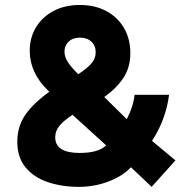

<svg xmlns="http://www.w3.org/2000/svg" viewBox="-20 -743 770 769"><path d="M99.1 -539.6Q99.1 -592.3 124.3 -633.8Q149.4 -675.3 194.6 -699.2Q239.7 -723.1 299.8 -723.1Q360.4 -723.1 405.8 -698.7Q451.2 -674.3 476.6 -630.9Q502 -587.4 502 -530.3Q502 -474.1 475.1 -432.4Q448.2 -390.6 397.5 -354.5L487.8 -265.6Q514.2 -316.4 519 -363.3H657.2Q644.5 -264.2 588.9 -178.7L682.6 -100.6L587.4 5.4L504.4 -73.2Q472.7 -38.6 416 -16.6Q359.4 5.4 295.9 5.4Q227.1 5.4 171.1 -13.7Q115.2 -32.7 82.3 -72.8Q49.3 -112.8 49.3 -175.3Q49.3 -236.3 81.1 -282.7Q112.8 -329.1 177.7 -375.5L170.4 -382.3Q99.1 -452.6 99.1 -539.6ZM293.5 -445.8Q327.6 -468.3 345.5 -488.3Q363.3 -508.3 363.3 -533.7Q363.3 -560.1 345.9 -576.2Q328.6 -592.3 300.3 -592.3Q272 -592.3 255.1 -576.4Q238.3 -560.5 238.3 -536.6Q238.3 -516.6 250 -497.3Q261.7 -478 285.6 -453.6ZM405.3 -160.6 270.5 -283.2Q236.3 -260.7 218.8 -240Q201.2 -219.2 201.2 -193.4Q201.2 -130.4 299.3 -130.4Q373.5 -130.4 405.3 -160.6Z"/></svg>

Font: Estedad-FD ExtraBold
Style: Regular
Weight: 800
Designer: Amin Abedi
Version: Version 7.3